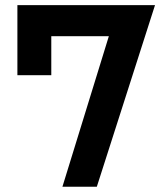

<svg xmlns="http://www.w3.org/2000/svg" viewBox="-20 -713 626 733"><path d="M218.3 0 432.1 -693.4H571.8L349.6 0ZM46.4 -425.8V-678.7H175.8V-425.8ZM46.4 -574.7V-693.4H571.8L494.1 -574.7Z"/></svg>

Font: Cascadia Mono PL
Style: Regular
Weight: 400
Monospace: yes
Designer: Aaron Bell
Foundry: Saja Typeworks
Version: Version 2102.003